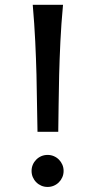

<svg xmlns="http://www.w3.org/2000/svg" viewBox="-20 -757 413 790"><path d="M109.9 -53.7Q109.9 -67.4 115 -79.3Q120.1 -91.3 129.2 -100.3Q138.2 -109.4 150.1 -114.5Q162.1 -119.6 175.8 -119.6Q189.5 -119.6 201.4 -114.5Q213.4 -109.4 222.4 -100.3Q231.4 -91.3 236.6 -79.3Q241.7 -67.4 241.7 -53.7Q241.7 -40 236.6 -28.1Q231.4 -16.1 222.4 -7.1Q213.4 2 201.4 7.1Q189.5 12.2 175.8 12.2Q162.1 12.2 150.1 7.1Q138.2 2 129.2 -7.1Q120.1 -16.1 115 -28.1Q109.9 -40 109.9 -53.7ZM134.3 -214.8Q132.8 -268.1 132.3 -326.4Q131.8 -384.8 130.1 -449.7Q128.4 -514.6 125 -586.2Q121.6 -657.7 114.7 -737.3H239.3Q231.9 -657.7 228.5 -586.2Q225.1 -514.6 223.4 -449.7Q221.7 -384.8 221.2 -326.4Q220.7 -268.1 219.7 -214.8Z"/></svg>

Font: Andika New Basic
Style: Regular
Weight: 400
Designer: Victor Gaultney, Annie Olsen, Julie Remington, Don Collingsworth, Eric Hays
Foundry: SIL International
Version: Version 5.500; ttfautohint (v1.8.3)